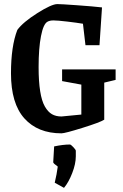

<svg xmlns="http://www.w3.org/2000/svg" viewBox="-20 -636 597 930"><path d="M277.8 9.8Q163.1 9.8 98.1 -62.5Q33.2 -134.8 33.2 -280.8Q33.2 -412.1 64 -491.2Q91.8 -528.8 160.9 -572.5Q230 -616.2 257.8 -616.2Q274.9 -616.2 353.5 -610.6Q432.1 -605 474.1 -600.1L461.9 -417H394L381.8 -521Q353 -525.9 305.7 -531.5Q258.3 -537.1 238.8 -537.1Q221.2 -537.1 210 -530.8Q189.9 -520 178.5 -460.9Q167 -401.9 167 -311Q167 -241.7 174.6 -194.1Q182.1 -146.5 197.3 -120.1Q212.4 -93.8 231.7 -82.8Q251 -71.8 277.8 -71.8L374 -81.1V-226.1L280.8 -243.2V-299.8H540V-249L484.9 -235.8V-56.2Q463.9 -43 379.2 -16.6Q294.4 9.8 277.8 9.8ZM290 273.9 245.1 249Q254.9 208.5 259.8 170.9Q237.8 155.3 237.8 149.9L242.2 73.2Q285.6 64 318.8 64Q323.2 64 335.2 76.7Q347.2 89.4 347.2 94.2V121.1Q347.2 157.7 329.8 202.4Q312.5 247.1 290 273.9Z"/></svg>

Font: Grenze SemiBold
Style: Regular
Weight: 600
Designer: Renata Polastri
Foundry: Omnibus-Type
Version: Version 1.002;PS 001.002;hotconv 1.0.88;makeotf.lib2.5.64775